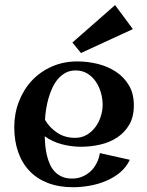

<svg xmlns="http://www.w3.org/2000/svg" viewBox="-20 -725 590 769"><path d="M304.2 -137.2Q265.6 -137.2 227.8 -147.2Q189.9 -157.2 159.2 -179.2Q159.7 -160.2 161.6 -140.1Q163.6 -120.1 168.2 -101.3Q172.9 -82.5 180.4 -65.9Q188 -49.3 200 -36.9Q211.9 -24.4 228.8 -17.1Q245.6 -9.8 269 -9.8Q291 -9.8 310.1 -17.8Q329.1 -25.9 343.5 -39.6Q357.9 -53.2 367.2 -71.8Q376.5 -90.3 379.9 -111.8L500 -85Q485.8 -54.7 460.2 -33.7Q434.6 -12.7 403.3 0.2Q372.1 13.2 338.1 19Q304.2 24.9 272.9 24.9Q216.8 24.9 172.9 8.3Q128.9 -8.3 98.9 -39.6Q68.8 -70.8 53 -115.5Q37.1 -160.2 37.1 -215.8Q37.1 -270 55.7 -318.1Q74.2 -366.2 107.4 -401.9Q140.6 -437.5 187.3 -458.3Q233.9 -479 290 -479Q331.1 -479 371.6 -469Q412.1 -459 444.3 -437.7Q476.6 -416.5 496.3 -383.3Q516.1 -350.1 516.1 -303.2Q516.1 -257.3 497.8 -225.8Q479.5 -194.3 449.7 -174.6Q419.9 -154.8 381.8 -146Q343.8 -137.2 304.2 -137.2ZM283.2 -442.9Q260.7 -442.9 243.4 -433.8Q226.1 -424.8 212.6 -409.2Q199.2 -393.6 189.9 -373.5Q180.7 -353.5 174.3 -331.5Q168 -309.6 164.6 -287.1Q161.1 -264.6 160.2 -245.1Q178.7 -213.4 209.5 -193.1Q240.2 -172.9 280.8 -172.9Q306.6 -172.9 327.1 -184.8Q347.7 -196.8 361.8 -215.8Q376 -234.9 383.5 -258.3Q391.1 -281.7 391.1 -305.2Q391.1 -328.6 384.3 -353.3Q377.4 -377.9 364 -397.7Q350.6 -417.5 330.3 -430.2Q310.1 -442.9 283.2 -442.9ZM512.2 -608.4 304.2 -512.7 270 -554.7 440.9 -704.6Z"/></svg>

Font: Original Surfer
Style: Regular
Weight: 400
Designer: Astigmatic (AOETI)
Foundry: Astigmatic (AOETI)
Version: Version 1.001